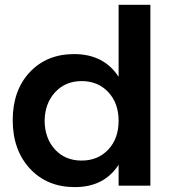

<svg xmlns="http://www.w3.org/2000/svg" viewBox="-20 -762 723 788"><path d="M466.8 -742.2H597.2V0H466.8V-85.9Q407.7 5.9 287.1 5.9Q172.9 5.9 102.5 -70.3Q32.2 -146.5 32.2 -269Q32.2 -390.6 101.8 -465.3Q171.4 -540 284.2 -540Q406.2 -540 466.8 -446.8ZM314.9 -429.2Q248.5 -429.2 206.3 -383.5Q164.1 -337.9 163.1 -266.1Q164.1 -193.8 205.8 -148.4Q247.6 -103 314.9 -103Q382.3 -103 424.6 -148.4Q466.8 -193.8 466.8 -266.1Q466.8 -338.4 424.6 -383.8Q382.3 -429.2 314.9 -429.2Z"/></svg>

Font: Montserrat-Arabic Medium
Style: Regular
Weight: 500
Designer: Mohamed Gaber
Foundry: Kief Type Foundry
Version: Version 5.008;PS 005.008;hotconv 1.0.88;makeotf.lib2.5.64775